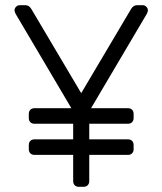

<svg xmlns="http://www.w3.org/2000/svg" viewBox="-20 -720 626 740"><path d="M485 -685Q494 -700 508 -700H530Q538 -700 544 -694Q550 -688 550 -680Q550 -675 546 -667L331 -303H473Q483 -303 489 -297Q495 -291 495 -281V-265Q495 -255 489 -249Q483 -243 473 -243H324V-183H473Q483 -183 489 -177Q495 -171 495 -161V-145Q495 -135 489 -129Q483 -123 473 -123H324V-22Q324 -12 318 -6Q312 0 302 0H284Q274 0 268 -6Q262 -12 262 -22V-123H113Q103 -123 97 -129Q91 -135 91 -145V-161Q91 -171 97 -177Q103 -183 113 -183H262V-243H113Q103 -243 97 -249Q91 -255 91 -265V-281Q91 -291 97 -297Q103 -303 113 -303H255L40 -667Q36 -675 36 -680Q36 -688 42 -694Q48 -700 56 -700H78Q92 -700 101 -685L293 -361Z"/></svg>

Font: Rubik
Style: Regular
Weight: 300
Designer: Hubert & Fischer
Foundry: Hubert & Fischer
Version: Version 1.100